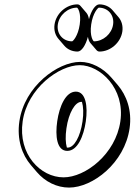

<svg xmlns="http://www.w3.org/2000/svg" viewBox="-20 -811 616 878"><path d="M68.6 -256C56.7 -174 80.1 -104 121.4 -55.8L148.6 -24C186.9 20.7 240.5 46.8 295.8 46.8C404.6 46.8 549.9 -66.2 572.6 -224.2C584.4 -305.8 559 -374.8 517.8 -423L490.5 -454.8C450.9 -501.1 396.7 -528 346.8 -528C243.8 -528 91.6 -416 68.6 -256ZM434.1 -791C416.1 -791 397 -762.5 386.9 -723.5C384.7 -735.9 380.7 -745.8 375.4 -752L348.2 -783.8C344.2 -788.4 339.5 -791 334.1 -791C283.6 -791 236.7 -750 229.4 -699C225.7 -673.4 232.7 -650.4 246.9 -633.7L274.2 -601.9C288.3 -585.4 309.7 -575.2 334.8 -575.2C352.7 -575.2 371.8 -603.7 382 -642.7C384.2 -630.2 388.1 -620.4 393.4 -614.2L420.7 -582.4C424.7 -577.8 429.4 -575.2 434.8 -575.2C485.2 -575.2 532.1 -616.2 539.5 -667.2C543.1 -692.8 536.2 -715.8 521.9 -732.5L494.7 -764.3C480.5 -780.8 459.2 -791 434.1 -791ZM354.8 -345C361.2 -323.5 362.7 -292.5 357.4 -256C347.3 -186 319 -136 289.9 -136C288.5 -136 287.1 -136.1 285.7 -136.3C279.5 -157.7 278.6 -188.3 283.8 -224.2C294 -295.2 323.6 -345.2 351.9 -345.2C352.8 -345.2 353.8 -345.1 354.8 -345ZM331.9 -776C335.3 -776 352.4 -752.6 344.6 -699C337 -645.8 313.2 -622 309.7 -622C267.6 -622 238.2 -656.2 244.4 -699C250.6 -741.8 289.8 -776 331.9 -776ZM431.9 -776C474 -776 503.4 -741.8 497.2 -699C491.1 -656.2 451.8 -622 409.7 -622C406.4 -622 389.3 -645.4 397 -699C404.7 -752.2 428.4 -776 431.9 -776ZM83.6 -256C105.4 -407.8 250.8 -513 344.7 -513C437.2 -513 552.3 -407.8 530.4 -256C508.7 -105.9 370.2 0 270.7 0C165 0 61.9 -105.7 83.6 -256ZM241.7 -256.6C231.9 -188.8 239.6 -121 287.7 -121C334.7 -121 362.7 -188.5 372.4 -256C382.3 -324.8 372.5 -392 326.8 -392C280.7 -392 251.6 -325.3 241.7 -256.6Z"/></svg>

Font: Blink
Style: 3DObl
Weight: 400
Designer: Mew Too
Foundry: Cannot Into Space Fonts
Version: Version 001.000